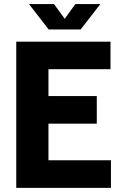

<svg xmlns="http://www.w3.org/2000/svg" viewBox="-20 -906 584 926"><path d="M58.4 0V-705H512.9V-572.1H142.6L213.7 -662V-42L142.6 -132.9H515.1V0ZM160.3 -309.7V-442.6H446.8V-309.7ZM214.7 -764 119.7 -886.5H240.3L320.9 -776H263.6L343.5 -886.5H464.1L369.1 -764Z"/></svg>

Font: TikTok Sans Light
Style: Regular
Weight: 300
Version: Version 4.000